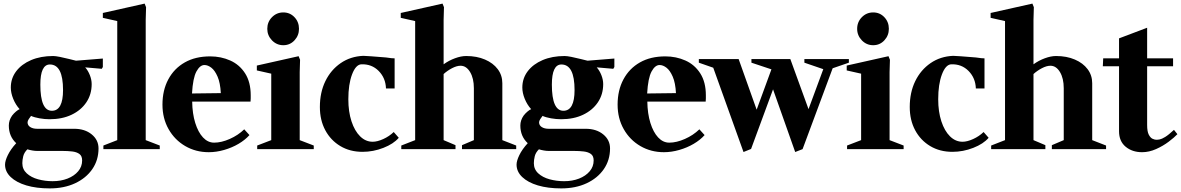

<svg xmlns="http://www.w3.org/2000/svg" viewBox="-20 -828 6557 1066"><path d="M256 218Q182 218 126.5 201.5Q71 185 39.5 155Q8 125 8 86Q8 65 23.5 33Q39 1 70 -33Q29 -71 29 -131Q29 -160 47 -186Q57 -199 69 -209Q81 -219 89 -222Q67 -246 53.5 -279Q40 -312 40 -342Q40 -393 70 -432.5Q100 -472 153 -494.5Q206 -517 275 -517Q288 -517 313 -512Q338 -507 363.5 -500.5Q389 -494 402 -491L551 -503V-456L545 -446L453 -454Q469 -436 479 -410.5Q489 -385 489 -361Q489 -304 459.5 -260Q430 -216 377.5 -191Q325 -166 255 -166Q228 -166 199.5 -171Q171 -176 151 -185L152 -184Q146 -177 139.5 -166.5Q133 -156 133 -149Q133 -132 148 -122.5Q163 -113 186 -113H392Q451 -113 489 -82Q527 -51 527 -4Q527 61 492.5 111Q458 161 397 189.5Q336 218 256 218ZM268 -213Q330 -213 330 -328Q330 -470 257 -470Q204 -470 204 -358Q204 -213 268 -213ZM272 178Q318 178 355 163.5Q392 149 414 123Q436 97 436 63Q436 38 421 27Q406 16 381.5 13Q357 10 326 10H186Q174 10 159.5 7.5Q145 5 132 1Q114 19 109 39.5Q104 60 104 78Q104 112 128.5 134.5Q153 157 191.5 167.5Q230 178 272 178Z M554 0V-20L631 -50V-711L551 -729V-756L783 -808L791 -788L789 -718V-50L867 -20V0Z M1139 17Q1067 17 1008.5 -17Q950 -51 916 -111Q882 -171 882 -247Q882 -327 914.5 -387.5Q947 -448 1006 -481.5Q1065 -515 1147 -515Q1207 -515 1258.5 -492Q1310 -469 1341 -420.5Q1372 -372 1372 -299Q1372 -292 1372 -282Q1372 -272 1371 -264H1047Q1048 -197 1064 -145.5Q1080 -94 1107 -65Q1134 -36 1169 -36Q1209 -36 1255.5 -56.5Q1302 -77 1336 -110L1365 -78Q1341 -51 1304.5 -29.5Q1268 -8 1224.5 4.5Q1181 17 1139 17ZM1115 -467Q1090 -467 1070.5 -431Q1051 -395 1046 -309L1206 -311Q1203 -368 1188 -402.5Q1173 -437 1153.5 -452Q1134 -467 1115 -467Z M1408 0V-20L1486 -50V-419L1406 -437V-464L1638 -516L1646 -496L1644 -428V-50L1722 -20V0ZM1553 -577Q1516 -577 1490 -604Q1464 -631 1464 -668Q1464 -706 1490 -732.5Q1516 -759 1553 -759Q1590 -759 1615 -732.5Q1640 -706 1640 -668Q1640 -631 1615 -604Q1590 -577 1553 -577Z M1993 15Q1923 15 1869.5 -17Q1816 -49 1786 -105Q1756 -161 1756 -234Q1756 -315 1786.5 -377.5Q1817 -440 1871.5 -477.5Q1926 -515 1997 -518Q2005 -518 2040 -515.5Q2075 -513 2123 -509Q2140 -506 2153 -505Q2166 -504 2171 -504V-337H2123Q2121 -395 2082.5 -434Q2044 -473 1986 -471Q1955 -469 1934.5 -414.5Q1914 -360 1914 -277Q1914 -208 1931.5 -154.5Q1949 -101 1979.5 -71Q2010 -41 2049 -41Q2075 -41 2108 -56Q2141 -71 2166 -95L2194 -63Q2165 -29 2108.5 -7Q2052 15 1993 15Z M2208 0V-20L2285 -50V-711L2205 -729V-756L2437 -808L2445 -788L2443 -718V-471Q2472 -492 2506 -504.5Q2540 -517 2568 -517Q2627 -517 2672.5 -497.5Q2718 -478 2743.5 -444Q2769 -410 2769 -366V-50L2846 -20V0H2545V-22L2611 -50V-338Q2611 -393 2590 -428Q2569 -463 2537 -463Q2516 -463 2490 -449.5Q2464 -436 2443 -417V-50L2509 -22V0Z M3096 218Q3022 218 2966.5 201.5Q2911 185 2879.5 155Q2848 125 2848 86Q2848 65 2863.5 33Q2879 1 2910 -33Q2869 -71 2869 -131Q2869 -160 2887 -186Q2897 -199 2909 -209Q2921 -219 2929 -222Q2907 -246 2893.5 -279Q2880 -312 2880 -342Q2880 -393 2910 -432.5Q2940 -472 2993 -494.5Q3046 -517 3115 -517Q3128 -517 3153 -512Q3178 -507 3203.5 -500.5Q3229 -494 3242 -491L3391 -503V-456L3385 -446L3293 -454Q3309 -436 3319 -410.5Q3329 -385 3329 -361Q3329 -304 3299.5 -260Q3270 -216 3217.5 -191Q3165 -166 3095 -166Q3068 -166 3039.5 -171Q3011 -176 2991 -185L2992 -184Q2986 -177 2979.5 -166.5Q2973 -156 2973 -149Q2973 -132 2988 -122.5Q3003 -113 3026 -113H3232Q3291 -113 3329 -82Q3367 -51 3367 -4Q3367 61 3332.5 111Q3298 161 3237 189.5Q3176 218 3096 218ZM3108 -213Q3170 -213 3170 -328Q3170 -470 3097 -470Q3044 -470 3044 -358Q3044 -213 3108 -213ZM3112 178Q3158 178 3195 163.5Q3232 149 3254 123Q3276 97 3276 63Q3276 38 3261 27Q3246 16 3221.5 13Q3197 10 3166 10H3026Q3014 10 2999.5 7.5Q2985 5 2972 1Q2954 19 2949 39.5Q2944 60 2944 78Q2944 112 2968.5 134.5Q2993 157 3031.5 167.5Q3070 178 3112 178Z M3666 17Q3594 17 3535.5 -17Q3477 -51 3443 -111Q3409 -171 3409 -247Q3409 -327 3441.5 -387.5Q3474 -448 3533 -481.5Q3592 -515 3674 -515Q3734 -515 3785.5 -492Q3837 -469 3868 -420.5Q3899 -372 3899 -299Q3899 -292 3899 -282Q3899 -272 3898 -264H3574Q3575 -197 3591 -145.5Q3607 -94 3634 -65Q3661 -36 3696 -36Q3736 -36 3782.5 -56.5Q3829 -77 3863 -110L3892 -78Q3868 -51 3831.5 -29.5Q3795 -8 3751.5 4.5Q3708 17 3666 17ZM3642 -467Q3617 -467 3597.5 -431Q3578 -395 3573 -309L3733 -311Q3730 -368 3715 -402.5Q3700 -437 3680.5 -452Q3661 -467 3642 -467Z M4108 16 3940 -452 3860 -480V-500H4081L4181 -219L4263 -443L4152 -480V-500H4368L4469 -222L4551 -444L4446 -480V-500H4693V-480L4603 -449L4436 0L4395 16L4272 -332L4150 -1Z M4683 0V-20L4761 -50V-419L4681 -437V-464L4913 -516L4921 -496L4919 -428V-50L4997 -20V0ZM4828 -577Q4791 -577 4765 -604Q4739 -631 4739 -668Q4739 -706 4765 -732.5Q4791 -759 4828 -759Q4865 -759 4890 -732.5Q4915 -706 4915 -668Q4915 -631 4890 -604Q4865 -577 4828 -577Z M5268 15Q5198 15 5144.5 -17Q5091 -49 5061 -105Q5031 -161 5031 -234Q5031 -315 5061.5 -377.5Q5092 -440 5146.5 -477.5Q5201 -515 5272 -518Q5280 -518 5315 -515.5Q5350 -513 5398 -509Q5415 -506 5428 -505Q5441 -504 5446 -504V-337H5398Q5396 -395 5357.5 -434Q5319 -473 5261 -471Q5230 -469 5209.5 -414.5Q5189 -360 5189 -277Q5189 -208 5206.5 -154.5Q5224 -101 5254.5 -71Q5285 -41 5324 -41Q5350 -41 5383 -56Q5416 -71 5441 -95L5469 -63Q5440 -29 5383.5 -7Q5327 15 5268 15Z M5483 0V-20L5560 -50V-711L5480 -729V-756L5712 -808L5720 -788L5718 -718V-471Q5747 -492 5781 -504.5Q5815 -517 5843 -517Q5902 -517 5947.5 -497.5Q5993 -478 6018.5 -444Q6044 -410 6044 -366V-50L6121 -20V0H5820V-22L5886 -50V-338Q5886 -393 5865 -428Q5844 -463 5812 -463Q5791 -463 5765 -449.5Q5739 -436 5718 -417V-50L5784 -22V0Z M6321 17Q6266 17 6229.5 -13.5Q6193 -44 6193 -99V-460H6103L6105 -504H6193V-615L6349 -674V-504H6493V-460H6349V-134Q6349 -98 6358 -80.5Q6367 -63 6379 -57.5Q6391 -52 6400 -52Q6408 -52 6419 -54Q6430 -56 6449 -67.5Q6468 -79 6498 -107L6517 -83Q6500 -65 6469 -41.5Q6438 -18 6399 -0.5Q6360 17 6321 17Z"/></svg>

Font: Wittgenstein Extrabold
Style: Regular
Weight: 800
Designer: Jörg Drees
Foundry: Jörg Drees
Version: Version 1.303; ttfautohint (v1.8.4.7-5d5b)